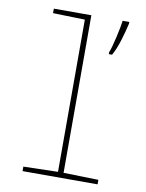

<svg xmlns="http://www.w3.org/2000/svg" viewBox="-85 -821 671 882"><g transform="rotate(10 250.0 -380.0)"><path d="M432 0V-21L269 -25V-760H94V-739L243 -735V-25L82 -21V0ZM394 -598Q411 -627 425 -673.5Q439 -720 446 -752V-760H415Q412 -734 399.5 -679.5Q387 -625 379 -608V-598Z"/></g></svg>

Font: Noto Sans Mono UI Condensed Thin
Style: Regular
Weight: 250
Width: 3
Designer: Monotype Design team
Foundry: Monotype Imaging Inc.
Version: 1.000